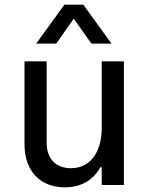

<svg xmlns="http://www.w3.org/2000/svg" viewBox="-20 -793 631 823"><path d="M221 -606 296 -713 372 -606H458L337 -773H256L135 -606ZM258 10C357 10 397 -52 410 -76H416V0H511V-530H416V-241C416 -159 379 -72 284 -72C221 -72 180 -111 180 -180V-530H85V-175C85 -59 153 10 258 10Z"/></svg>

Font: Be Vietnam Pro
Style: Regular
Weight: 400
Designer: Lam Bao, Tony Le, Vietanh Nguyen
Foundry: Yellow Type Foundry
Version: Version 1.002